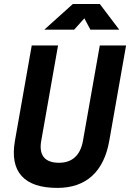

<svg xmlns="http://www.w3.org/2000/svg" viewBox="-20 -918 643 948"><path d="M263.2 9.8C404.8 9.8 492.7 -69.8 519.5 -222.7L602.5 -693.4H472.7L389.6 -222.7C377 -151.4 336.4 -114.3 271.5 -114.3C201.2 -114.3 170.9 -151.4 183.6 -222.7L266.6 -693.4H136.7L53.7 -222.7C26.9 -69.8 98.6 9.8 263.2 9.8ZM198.7 -771.5H346.2L396.5 -827.6L426.3 -771.5H568.8L472.7 -898.4H339.8Z"/></svg>

Font: Cascadia Mono PL
Style: Bold Italic
Weight: 700
Italic angle: -10°
Monospace: yes
Designer: Aaron Bell
Foundry: Saja Typeworks
Version: Version 2404.023